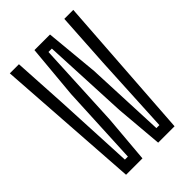

<svg xmlns="http://www.w3.org/2000/svg" viewBox="-233 -899 998 998"><g transform="rotate(-45 266.0 -400.0)"><path d="M87 0 32.5 -800H99.5L117 -499L138.5 -60H160.5L181.5 -499L208.5 -795H323L351 -499L370 -60H392L414.5 -499L433 -800H499L443.5 0H323L300.5 -262.5L278 -736.5H253L230 -262.5L207.5 0Z"/></g></svg>

Font: Big Shoulders Display Thin
Style: Regular
Weight: 400
Version: Version 2.002